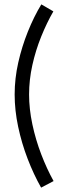

<svg xmlns="http://www.w3.org/2000/svg" viewBox="-20 -738 289 878"><path d="M168 120Q134 60 106.5 -11.5Q79 -83 63 -158.5Q47 -234 47 -306Q47 -379 63.5 -452Q80 -525 107.5 -593.5Q135 -662 169 -718L224 -686Q194 -634 168.5 -571Q143 -508 128 -440.5Q113 -373 113 -306Q113 -240 128 -169.5Q143 -99 168.5 -32.5Q194 34 225 90Z"/></svg>

Font: Lil Grotesk
Style: Regular
Weight: 400
Designer: Bastien Sozeau
Foundry: NBR — Bastien Sozeau
Version: Version 4.002; ttfautohint (v1.8.4.7-5d5b)